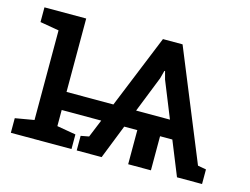

<svg xmlns="http://www.w3.org/2000/svg" viewBox="-78 -655 1015 781"><g transform="rotate(15 429.5 -264.0)"><path d="M20.5 0V-61.5L100.1 -75.2V-452.6L20.5 -466.3V-528.3H196.3V-219.2H393.6L519.5 -528.3H602.1L790.5 -67.9L825.7 -61.5V0H720.2L662.1 -143.6H610.4V0H514.6V-143.6H459.5L402.8 0H297.9V-61.5L332 -67.9L362.8 -143.1H196.3V-75.2L275.9 -61.5V0ZM489.3 -219.2H631.8L570.3 -371.6L561.5 -404.8H558.6L549.8 -371.6Z"/></g></svg>

Font: Roboto Slab
Style: Regular
Weight: 400
Designer: Google
Version: Version 2.000; ttfautohint (v1.8.1.43-b0c9)